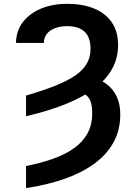

<svg xmlns="http://www.w3.org/2000/svg" viewBox="-20 -757 702 990"><path d="M114.3 -157.7V-264.2Q204.1 -290.5 267.3 -315.9Q330.6 -341.3 370.1 -369.1Q409.7 -397 428.2 -430.2Q446.8 -463.4 446.8 -505.9Q446.8 -564.5 416.3 -593.3Q385.7 -622.1 326.2 -622.1Q289.6 -622.1 262.5 -611.3Q235.4 -600.6 220.7 -581.1Q206.1 -561.5 206.1 -535.6H62.5Q63 -596.2 96.7 -641.4Q130.4 -686.5 189.9 -711.9Q249.5 -737.3 326.2 -737.3Q405.3 -737.3 464.4 -713.4Q523.4 -689.5 556.2 -642.1Q588.9 -594.7 588.9 -524.4Q588.9 -458.5 558.8 -403.3Q528.8 -348.1 469.2 -302.7Q409.7 -257.3 320.8 -221.2Q231.9 -185.1 114.3 -157.7ZM372.6 -283.2 407.7 -365.7Q465.8 -360.8 509 -336.7Q552.2 -312.5 576.2 -269.8Q600.1 -227.1 600.1 -166.5Q600.1 -85 564.5 -21.5Q528.8 42 464.1 88.6Q399.4 135.3 310.5 166Q221.7 196.8 114.3 212.9V99.1Q194.8 83 258.1 60.1Q321.3 37.1 365.5 4.4Q409.7 -28.3 432.6 -72Q455.6 -115.7 455.6 -171.9Q455.6 -226.6 437.5 -252.4Q419.4 -278.3 372.6 -283.2Z"/></svg>

Font: Inter
Style: 650
Weight: 650
Designer: Rasmus Andersson
Foundry: rsms
Version: Version 4.001;git-66647c0bb